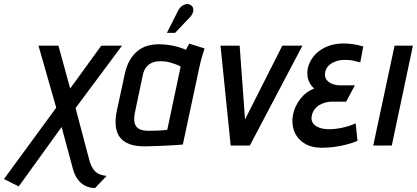

<svg xmlns="http://www.w3.org/2000/svg" viewBox="-43 -730 2091 963"><path d="M405 73 336 -188 569 -501H465L309 -286L250 -501H150L239 -190L-23 168L51 205L266 -93L323 118Q332 150 348 171Q364 192 386 202.5Q408 213 434 213L492 152Q468 150 451 141.5Q434 133 423 115.5Q412 98 405 73Z M983 -487 907 -511Q900 -501 895 -490.5Q890 -480 890 -480Q877 -486 856.5 -492.5Q836 -499 809.5 -503.5Q783 -508 754 -508Q724 -508 697.5 -500.5Q671 -493 648.5 -475.5Q626 -458 608.5 -428.5Q591 -399 582 -355L542 -170Q534 -128 538 -95Q542 -62 559.5 -40Q577 -18 607 -7Q637 4 680 4Q700 4 725.5 3Q751 2 777 1Q803 0 825 -1.5Q847 -3 860.5 -4Q874 -5 874 -5L957 -393Q962 -417 969 -441.5Q976 -466 983 -487ZM634 -167 673 -352Q678 -377 689.5 -391.5Q701 -406 714.5 -413Q728 -420 741 -421.5Q754 -423 764 -423Q775 -423 787 -421.5Q799 -420 812.5 -416Q826 -412 838.5 -407.5Q851 -403 863 -396L796 -79Q790 -78 780 -77Q770 -76 757.5 -75.5Q745 -75 731 -74.5Q717 -74 702 -74Q673 -74 655.5 -83Q638 -92 632.5 -112.5Q627 -133 634 -167ZM908 -642Q919 -653 923.5 -664.5Q928 -676 926 -687Q924 -698 914 -704Q902 -712 889.5 -709Q877 -706 867 -698Q857 -690 851 -678L794 -565H835Z M1063 -501 1114 0H1210L1474 -501H1373L1186 -131L1159 -501Z M1764 -417 1779 -497Q1752 -505 1727 -508.5Q1702 -512 1677 -512Q1626 -511 1589 -493Q1552 -475 1530 -447.5Q1508 -420 1501 -388Q1497 -367 1499.5 -348Q1502 -329 1510.5 -313.5Q1519 -298 1533 -286Q1491 -270 1463 -233.5Q1435 -197 1427 -156Q1418 -113 1431.5 -75Q1445 -37 1480.5 -13Q1516 11 1571 11Q1603 11 1633 7Q1663 3 1692.5 -4.5Q1722 -12 1750 -23L1741 -111Q1727 -105 1710.5 -99.5Q1694 -94 1676.5 -90Q1659 -86 1641.5 -84Q1624 -82 1607 -82Q1579 -82 1557.5 -90Q1536 -98 1526 -113.5Q1516 -129 1521 -151Q1525 -169 1535 -182Q1545 -195 1558.5 -203Q1572 -211 1588 -215.5Q1604 -220 1619 -220H1693L1737 -302H1662Q1643 -302 1624 -309Q1605 -316 1594.5 -330.5Q1584 -345 1588 -369Q1592 -386 1603 -398Q1614 -410 1629.5 -417.5Q1645 -425 1662 -428Q1680 -430 1697 -429.5Q1714 -429 1730.5 -425.5Q1747 -422 1764 -417Z M1829 0H1922L2028 -501H1936Z"/></svg>

Font: Advent Pro SemiBold
Style: Italic
Weight: 600
Italic angle: -12°
Version: Version 3.000